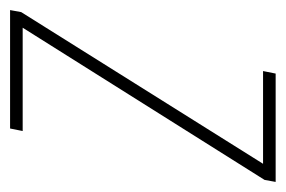

<svg xmlns="http://www.w3.org/2000/svg" viewBox="-140 -454 567 381"><g transform="rotate(90 143.5 -263.5)"><path d="M-27 0H208L213 -25H8L310 -505L314 -527H99L94 -502H278L-23 -22Z"/></g></svg>

Font: Noto Sans Condensed Thin
Style: Italic
Weight: 100
Width: 3
Italic angle: -12°
Designer: Monotype Design Team
Foundry: Monotype Imaging Inc.
Version: Version 2.013